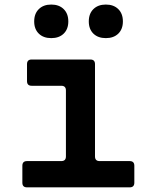

<svg xmlns="http://www.w3.org/2000/svg" viewBox="-20 -806 640 826"><path d="M96.2 0Q76.2 0 76.2 -20V-93Q76.2 -113 96.2 -113H243.6Q263.6 -113 263.6 -133V-417Q263.6 -437 243.6 -437H116.2Q96.2 -437 96.2 -457V-530Q96.2 -550 116.2 -550H368.7Q388.7 -550 388.7 -530V-133Q388.7 -113 408.7 -113H537.9Q557.9 -113 557.9 -93V-20Q557.9 0 537.9 0ZM435.4 -642Q401.7 -642 381.8 -661.3Q362 -680.7 362 -713.8Q362 -747.3 381.8 -766.8Q401.7 -786.4 435.4 -786.4Q469 -786.4 488.9 -766.8Q508.7 -747.3 508.7 -713.8Q508.7 -680.7 488.9 -661.3Q469 -642 435.4 -642ZM200.5 -642Q166.8 -642 147 -661.3Q127.1 -680.7 127.1 -713.8Q127.1 -747.3 147 -766.8Q166.8 -786.4 200.5 -786.4Q234.2 -786.4 254 -766.8Q273.9 -747.3 273.9 -713.8Q273.9 -680.7 254 -661.3Q234.2 -642 200.5 -642Z"/></svg>

Font: Pitagon Sans Mono
Style: Regular
Weight: 400
Monospace: yes
Designer: Travis Tran
Foundry: Pitagon
Version: Version 1.001;gftools[0.9.26]